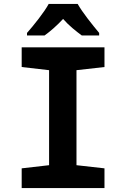

<svg xmlns="http://www.w3.org/2000/svg" viewBox="-20 -954 640 974"><path d="M206 -774Q227 -789 251.5 -810.5Q276 -832 300 -858Q323 -832 348 -811Q373 -790 395 -774H483V-787Q456 -819 424.5 -860Q393 -901 374 -934H227Q210 -903 176.5 -859.5Q143 -816 117 -787V-774ZM510 0V-100L368 -116V-598L510 -614V-714H90V-614L229 -598V-116L90 -100V0Z"/></svg>

Font: Noto Sans Mono UI
Style: Bold
Weight: 700
Designer: Monotype Design team
Foundry: Monotype Imaging Inc.
Version: 1.000